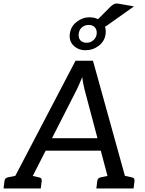

<svg xmlns="http://www.w3.org/2000/svg" viewBox="-38 -1058 814 1078"><path d="M11 0 386 -717H484L683 0H608Q595 0 587.5 -6.5Q580 -13 578 -23L436 -558Q433 -572 429.5 -588.5Q426 -605 424 -625Q415 -605 408 -588Q401 -571 394 -557L122 -23Q118 -14 108.5 -7Q99 0 86 0ZM85 0 92 -62H145L138 0ZM200 -212 235 -282H530L549 -212ZM559 0 566 -62H619L612 0ZM-18 0 -13 -41Q-12 -50 -7.5 -55Q-3 -60 5 -62L82 -78L84 0ZM89 0 109 -78 182 -62Q191 -60 194 -55Q197 -50 196 -41L191 0ZM503 0 508 -41Q509 -50 513.5 -55Q518 -60 526 -62L603 -78L605 0ZM610 0 630 -78 703 -62Q712 -60 715 -55Q718 -50 717 -41L712 0ZM442 -776Q402 -776 375.5 -801.5Q349 -827 354 -868Q359 -909 392 -935Q425 -961 465 -961Q506 -961 533 -935.5Q560 -910 555 -868Q550 -827 517 -801.5Q484 -776 442 -776ZM449 -818Q470 -818 486 -832Q502 -846 505 -868Q507 -890 495 -904Q483 -918 461 -918Q437 -918 421.5 -904Q406 -890 404 -868Q401 -846 413 -832Q425 -818 449 -818ZM529 -907 478 -916 585 -1023Q595 -1032 605 -1036Q615 -1040 630 -1037L714 -1022L563 -915Q554 -908 547 -906.5Q540 -905 529 -907Z"/></svg>

Font: Aleo
Style: Italic
Weight: 400
Italic angle: -7°
Designer: Alessio Laiso
Foundry: Alessio Laiso
Version: Version 2.001;gftools[0.9.29]